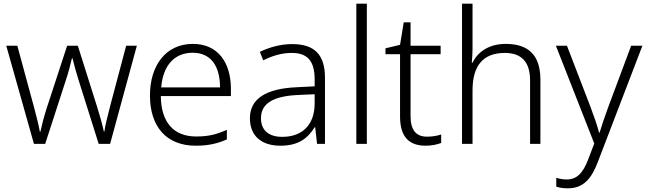

<svg xmlns="http://www.w3.org/2000/svg" viewBox="-20 -780 3503 1041"><path d="M406 -346 515 0H577L722 -532H664L577 -204C562 -145 550 -99 546 -67H543C536 -101 523 -148 508 -196L402 -532H344L234 -196C217 -143 206 -98 199 -66H196C190 -101 179 -144 163 -204L74 -532H14L164 0H225L337 -345C352 -389 362 -431 370 -464H373C381 -431 392 -391 406 -346Z M1026 -542C878 -542 793 -424 793 -262C793 -95 881 10 1041 10C1109 10 1157 -1 1210 -24V-76C1151 -50 1109 -40 1043 -40C921 -40 853 -118 852 -259H1232V-298C1232 -440 1162 -542 1026 -542ZM1025 -494C1126 -494 1173 -418 1173 -306H854C864 -427 927 -494 1025 -494Z M1564 -541C1500 -541 1439 -523 1389 -499L1407 -453C1458 -478 1507 -493 1562 -493C1643 -493 1686 -454 1686 -349V-312L1589 -307C1423 -300 1335 -245 1335 -139C1335 -43 1398 10 1500 10C1599 10 1648 -30 1686 -90H1689L1699 0H1742V-358C1742 -485 1684 -541 1564 -541ZM1596 -265 1686 -269V-217C1685 -105 1621 -38 1510 -38C1438 -38 1395 -73 1395 -139C1395 -219 1461 -259 1596 -265Z M1969 0V-760H1912V0Z M2295 -39C2234 -39 2206 -77 2206 -151V-486H2369V-532H2206V-659H2169L2149 -537L2070 -518V-486H2149V-148C2149 -37 2199 10 2288 10C2321 10 2352 3 2372 -5V-51C2353 -44 2325 -39 2295 -39Z M2542 -517V-760H2485V0H2542V-290C2542 -424 2599 -493 2717 -493C2806 -493 2854 -446 2854 -344V0H2910V-348C2910 -482 2844 -542 2722 -542C2632 -542 2570 -499 2542 -440H2538C2540 -465 2542 -489 2542 -517Z M2994 -532 3202 -2 3168 87C3140 159 3108 193 3052 193C3030 193 3012 189 2996 184V232C3014 238 3034 241 3059 241C3144 241 3188 188 3223 94L3463 -532H3402L3278 -200C3257 -143 3240 -92 3231 -61H3228C3219 -97 3203 -143 3181 -202L3054 -532Z"/></svg>

Font: Noto Sans Gujarati UI Light
Style: Regular
Weight: 300
Designer: Jelle Bosma - Monotype Design Team, Universal Thirst
Foundry: Monotype Imaging Inc.
Version: Version 2.106